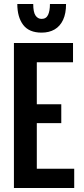

<svg xmlns="http://www.w3.org/2000/svg" viewBox="-20 -945 422 965"><path d="M50 0V-729H347V-632H165V-97H353V0ZM150 -326V-421H288V-326ZM189 -781Q126 -781 96.5 -820Q67 -859 67 -925H147Q147 -884 158.5 -867Q170 -850 189 -850Q212 -850 221.5 -870Q231 -890 231 -925H312Q312 -877 297 -845Q282 -813 254.5 -797Q227 -781 189 -781Z"/></svg>

Font: Hubot Sans Condensed SemiBold
Style: Regular
Weight: 600
Width: 3
Designer: Deni Anggara
Foundry: GitHub, Inc., Subsidiary of Microsoft Corporation
Version: Version 2.000